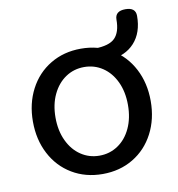

<svg xmlns="http://www.w3.org/2000/svg" viewBox="-74 -687 707 763"><g transform="rotate(-10 280.0 -305.5)"><path d="M42.5 -243.9Q42.5 -316.3 72.6 -373.9Q102.7 -431.5 156.8 -463.9Q210.8 -496.4 280.2 -496.4Q349.5 -496.4 403.6 -463.9Q457.6 -431.5 487.7 -373.9Q517.8 -316.3 517.8 -243.9Q517.8 -170.9 487.7 -113.3Q457.6 -55.6 403.6 -23.2Q349.5 9.3 280.2 9.3Q210.8 9.3 156.8 -23.2Q102.7 -55.6 72.6 -113.3Q42.5 -170.9 42.5 -243.9ZM426 -243.9Q426 -296.9 407 -337.3Q388 -377.8 354.7 -400.1Q321.5 -422.3 280.2 -422.3Q238.8 -422.3 205.6 -400.1Q172.3 -377.8 153 -337.3Q133.7 -296.9 133.7 -243.9Q133.7 -190.9 153 -150.1Q172.3 -109.3 205.6 -87.1Q238.8 -64.8 280.2 -64.8Q321.5 -64.8 354.7 -87.1Q388 -109.3 407 -150.1Q426 -190.9 426 -243.9ZM334.3 -465.9V-487.3Q393.9 -488.1 416.9 -511.7Q439.9 -535.2 439.9 -585.5Q439.9 -602.8 450.4 -611.5Q460.9 -620.1 481.8 -620.1Q502.5 -620.1 512.8 -611.6Q523.1 -603.1 523.1 -586.1Q523.1 -518.5 486.4 -478.1Q449.7 -437.7 384.4 -432.8Z"/></g></svg>

Font: SN Pro Thin
Style: Regular
Weight: 200
Designer: Tobias Whetton
Foundry: Supernotes
Version: Version 1.003;Glyphs 3.3 (3324)